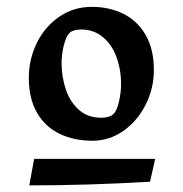

<svg xmlns="http://www.w3.org/2000/svg" viewBox="-20 -713 536 563"><path d="M249 -692.9Q300.3 -692.9 341.6 -672.6Q382.8 -652.3 407 -610.6Q431.2 -568.8 431.2 -507.8Q431.2 -453.6 407 -405.8Q382.8 -357.9 341.6 -329.1Q300.3 -300.3 251.5 -300.3Q197.8 -300.3 155.5 -320.3Q113.3 -340.3 88.9 -381.8Q64.5 -423.3 64.5 -484.9Q64.5 -539.1 87.9 -586.9Q111.3 -634.8 153.6 -663.8Q195.8 -692.9 249 -692.9ZM313 -378.9Q323.2 -389.2 329.1 -416Q335 -442.9 335 -465.3Q335 -510.3 321 -547.1Q307.1 -584 280.5 -605.2Q253.9 -626.5 218.3 -626.5Q205.6 -626.5 196.5 -623.5Q187.5 -620.6 183.1 -615.7Q173.3 -605 167 -579.3Q160.6 -553.7 160.6 -527.8Q160.6 -487.8 172.9 -451.2Q185.1 -414.6 211.2 -391.1Q237.3 -367.7 276.9 -367.7Q287.6 -367.7 297.4 -370.4Q307.1 -373 313 -378.9ZM80.1 -247.1H435.1L419.9 -180.2Q238.8 -169.4 65.9 -169.4Z"/></svg>

Font: Vesper Libre
Style: Bold
Weight: 700
Designer: Robert Keller & Kimya Gandhi
Foundry: Mota Italic
Version: Version 1.058